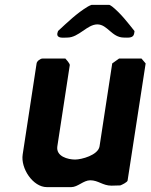

<svg xmlns="http://www.w3.org/2000/svg" viewBox="-20 -760 617 787"><path d="M248 -520H154C145 -520 131 -509 130 -500L73 -127C64 -70 115 7 172 7H272C299 7 322 -21 350 -21C383 -21 401 1 437 1C442 1 468 0 473 0C479 -2 502 -13 503 -20L577 -500L560 -520H468L440 -500L388 -160C382 -124 314 -106 288 -106C258 -106 209 -119 215 -160L266 -493C267 -499 251 -517 248 -520ZM215 -623C212 -601 240 -606 256 -606C303 -606 337 -660 379 -660C421 -660 438 -606 488 -606C503 -606 527 -602 530 -623C530 -625 532 -632 531 -633C504 -667 475 -705 440 -733C437 -735 430 -740 428 -740H355C354 -740 343 -735 340 -733C295 -706 257 -669 218 -633C218 -632 215 -625 215 -623Z"/></svg>

Font: Asimov Print
Style: CIt
Weight: 500
Designer: Google
Version: Version 2.000980: 2014